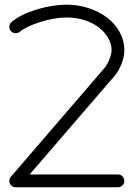

<svg xmlns="http://www.w3.org/2000/svg" viewBox="-20 -789 582 809"><path d="M46.4 0Q34.9 0 27.1 -7.7Q19.3 -15.4 19.3 -26.9Q19.3 -36.6 25.9 -44.4L420.9 -503.2Q431.9 -515.9 441 -539.3Q450.2 -562.7 450.2 -576.9Q450.2 -603.3 436 -628.3Q421.9 -653.3 397.5 -672.6Q373 -691.9 337.4 -703.6Q301.8 -715.3 261.7 -715.3Q211.2 -715.3 151.4 -696.8Q91.6 -678.2 63.2 -655Q54.7 -648.2 43.5 -649.3Q32.2 -650.4 25.1 -658.9Q18.3 -667.5 19.4 -678.6Q20.5 -689.7 29.1 -696.8Q67.6 -728.5 134 -748.9Q200.4 -769.3 261.7 -769.3Q309.3 -769.3 353.4 -754.8Q397.5 -740.2 430.8 -715.2Q464.1 -690.2 484 -654.1Q503.9 -617.9 503.9 -576.9Q503.9 -550 492.1 -519.8Q480.2 -489.5 461.7 -468L105 -54H477.1Q488 -54 496 -45.9Q503.9 -37.8 503.9 -26.9Q503.9 -15.9 496 -7.9Q488 0 477.1 0Z"/></svg>

Font: Tecnico
Style: Fino
Weight: 400
Version: Version 1.3